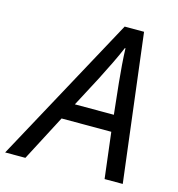

<svg xmlns="http://www.w3.org/2000/svg" viewBox="-163 -806 832 899"><g transform="rotate(15 252.5 -357.0)"><path d="M-57 0 331 -714H425L513 0H425L398 -222H157L41 0ZM389 -302 373 -452Q369 -490 365.5 -536Q362 -582 361 -617H358Q342 -579 321 -536Q300 -493 277 -448L200 -302Z"/></g></svg>

Font: BC Sans
Style: Italic
Weight: 400
Italic angle: -12°
Designer: Monotype Design Team
Designer: Province of B.C.
Foundry: Monotype Imaging Inc.
Version: Version 2.000;GOOG;noto-source:20170915:90ef993387c0